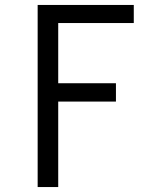

<svg xmlns="http://www.w3.org/2000/svg" viewBox="-20 -540 640 775"><path d="M132 215V-520H520V-447H215V-204H448V-130H215V215Z"/></svg>

Font: Iosevka SS04 Extended
Style: Regular
Weight: 400
Width: 7
Monospace: yes
Designer: Belleve Invis
Foundry: Belleve Invis
Version: Version 19.0.0; ttfautohint (v1.8.4)